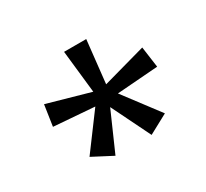

<svg xmlns="http://www.w3.org/2000/svg" viewBox="-100 -894 806 750"><g transform="rotate(-30 303.5 -519.0)"><path d="M138 -340 256 -499 73 -513 87 -607 278 -553 257 -745H357L336 -553L530 -607L543 -513L358 -499L478 -340L391 -293L305 -468L228 -293Z"/></g></svg>

Font: usinhala85
Style: Book
Weight: 400
Designer: Jelle Bosma - Monotype Design Team
Foundry: Monotype Imaging Inc.
Version: Version 2.003